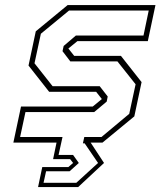

<svg xmlns="http://www.w3.org/2000/svg" viewBox="-20 -560 631 754"><path d="M129.5 174.5 146 96H248.5L267 80L255.5 65H188.5L202 0H32.5L62.5 -141.5H344L380 -171L357.5 -199.5H173L92 -302.5L120.5 -437L245.5 -540H590.5L560.5 -398.5H284L248.5 -369.5L271.5 -340.5H455L536 -237.5L507.5 -103L382.5 0H336L388.5 80L287 174.5ZM151 158H279.5L365 80L312.5 3H305.5L311 -22H378.5L487.5 -113L512.5 -229L441 -319H256L225.5 -359L230 -379.5L278 -420.5H543.5L564 -518.5H251L140.5 -427.5L115.5 -311.5L186.5 -221.5H371.5L403 -181L399 -161L350 -120H80L59 -22H225.5L210 48.5H267L289.5 80L253.5 112.5H161Z"/></svg>

Font: Tourney Expanded ExtraLight
Style: Italic
Weight: 200
Width: 7
Italic angle: -12°
Designer: Tyler Finck
Foundry: Etcetera Type Co
Version: Version 1.010; ttfautohint (v1.8.3)